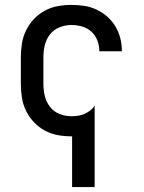

<svg xmlns="http://www.w3.org/2000/svg" viewBox="-20 -548 588 783"><path d="M274 215V8H271Q243 8 215.5 3Q188 -2 163 -15.5Q138 -29 118.5 -49.5Q99 -70 86.5 -95.5Q74 -121 69.5 -149Q65 -177 65 -205V-315Q65 -343 69.5 -371Q74 -399 86.5 -424.5Q99 -450 118.5 -470.5Q138 -491 163 -504.5Q188 -518 215.5 -523Q243 -528 271 -528Q298 -528 324 -524Q350 -520 373.5 -509Q397 -498 417 -480.5Q437 -463 450.5 -440.5Q464 -418 470.5 -392.5Q477 -367 477 -340V-339H385V-340Q385 -362 377 -383Q369 -404 352.5 -419Q336 -434 314.5 -440Q293 -446 271 -446Q247 -446 223.5 -437Q200 -428 184.5 -408.5Q169 -389 163 -364.5Q157 -340 157 -315V-205Q157 -180 163 -155.5Q169 -131 184.5 -111.5Q200 -92 223.5 -83Q247 -74 271 -74Q285 -74 298.5 -76Q312 -78 324.5 -83.5Q337 -89 348 -97.5Q359 -106 366 -117V215Z"/></svg>

Font: Iosevka Semi-Condensed Medium
Style: Regular
Weight: 500
Monospace: yes
Designer: Belleve Invis
Foundry: Belleve Invis
Version: Version 27.3.5